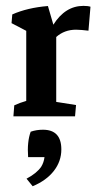

<svg xmlns="http://www.w3.org/2000/svg" viewBox="-20 -398 340 657"><path d="M25.9 0 28.8 -37.6Q47.9 -46.4 69.8 -52.7V-292.5L19.5 -318.8L22 -348.6Q73.7 -371.6 144 -377.4L162.6 -313.5Q203.1 -377.9 265.6 -377.9Q280.8 -377.9 289.6 -375L282.7 -293Q271.5 -294.4 259.8 -295.4Q248 -296.4 240.2 -296.4Q200.7 -296.4 172.4 -271.5V-49.3L240.2 -38.6L236.8 0ZM91.8 239.3 70.8 213.4Q106 194.8 121.1 172.4Q129.9 158.2 132.3 139.6H76.2Q72.3 87.4 85 52.7Q104.5 45.9 127 45.9Q189.9 45.9 189.9 113.3Q189.9 153.8 164.3 186.8Q138.7 219.7 91.8 239.3Z"/></svg>

Font: Markazi Text SemiBold
Style: Regular
Weight: 600
Designer: Borna Izadpanah (Arabic designer), Fiona Ross (Arabic design director) and Florian Runge (Latin designer)
Foundry: Borna Izadpanah and Florian Runge
Version: Version 1.001; ttfautohint (v1.8.3)